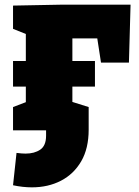

<svg xmlns="http://www.w3.org/2000/svg" viewBox="-20 -560 596 825"><path d="M36 -188V-298H91V-414L36 -436V-536L247 -540H541L534 -291H414L398 -395H291V-298H388V-188H291V-122L361 -100V-3Q361 78 329 133Q297 188 242 216.5Q187 245 117 245Q78 245 36 236L51 97Q74 100 90 100Q128 100 153 83Q178 66 178 23V0H36V-100L91 -121V-188Z"/></svg>

Font: Bitter Black
Style: Regular
Weight: 900
Designer: Sol Matas, and Bitter project Authors
Foundry: Sol Matas
Version: Version 2.001